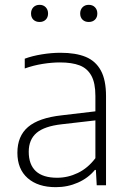

<svg xmlns="http://www.w3.org/2000/svg" viewBox="-20 -767 535 795"><path d="M419 -369V0H380.5L377 -63.5H373Q345 -29.5 302.5 -10.8Q260 8 211 8Q137 8 94.5 -29.5Q52 -67 52 -134.5Q52 -203.5 96.2 -241.2Q140.5 -279 235.5 -289.5L375 -306V-370Q375 -423.5 358.2 -453.8Q341.5 -484 309.8 -496.2Q278 -508.5 228 -508.5Q195 -508.5 157 -502.5Q119 -496.5 82.5 -483.5V-524Q113.5 -535.5 153.5 -542Q193.5 -548.5 230.5 -548.5Q293.5 -548.5 334.8 -531.5Q376 -514.5 397.5 -475.2Q419 -436 419 -369ZM375 -112V-268.5L236 -252.5Q164 -244.5 131.5 -216.8Q99 -189 99 -138.5Q99 -85.5 128.5 -58.2Q158 -31 216.5 -31Q261 -31 302.2 -50.8Q343.5 -70.5 375 -112ZM108.5 -711Q108.5 -727 118.2 -737Q128 -747 144 -747Q159.5 -747 169.2 -737Q179 -727 179 -711Q179 -695 169.2 -685.5Q159.5 -676 144 -676Q128 -676 118.2 -685.5Q108.5 -695 108.5 -711ZM312 -711Q312 -727 321.8 -737Q331.5 -747 347.5 -747Q363.5 -747 373.2 -737Q383 -727 383 -711Q383 -695 373.2 -685.5Q363.5 -676 347.5 -676Q331.5 -676 321.8 -685.5Q312 -695 312 -711Z"/></svg>

Font: Encode Sans ExtraLight
Style: Regular
Weight: 275
Designer: Multiple Designers
Foundry: Impallari Type
Version: Version 2.000